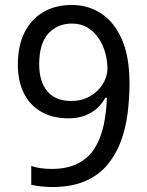

<svg xmlns="http://www.w3.org/2000/svg" viewBox="-20 -744 591 774"><path d="M190 10Q171 10 147 7.5Q123 5 106 1V-75Q123 -69 144.5 -66Q166 -63 187 -63Q253 -63 296 -86Q339 -109 363 -148.5Q387 -188 398 -240Q409 -292 411 -350H405Q392 -327 371.5 -308Q351 -289 322.5 -278Q294 -267 255 -267Q194 -267 148 -292.5Q102 -318 77 -366.5Q52 -415 52 -484Q52 -559 78.5 -612.5Q105 -666 154 -695Q203 -724 269 -724Q335 -724 387.5 -690Q440 -656 471 -586Q502 -516 502 -409Q502 -348 494.5 -287.5Q487 -227 467 -173.5Q447 -120 412 -78.5Q377 -37 322.5 -13.5Q268 10 190 10ZM267 -337Q311 -337 344 -356.5Q377 -376 395 -406Q413 -436 413 -467Q413 -500 404 -532Q395 -564 377 -590.5Q359 -617 332.5 -633Q306 -649 270 -649Q212 -649 175 -609Q138 -569 138 -484Q138 -416 170.5 -376.5Q203 -337 267 -337Z"/></svg>

Font: hindi15
Style: Regular
Weight: 400
Designer: Jelle Bosma - Monotype Design Team
Foundry: Monotype Imaging Inc.
Version: Version 2.006